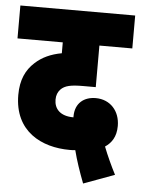

<svg xmlns="http://www.w3.org/2000/svg" viewBox="-51 -663 566 773"><g transform="rotate(5 232.0 -276.0)"><path d="M314 70 439 24C421 -11 403 -50 389 -86C414 -103 433 -128 433 -173C433 -233 394 -277 335 -277C288 -277 252 -250 252 -196V-192C198 -192 174 -220 174 -257C174 -275 180 -288 189 -298C206 -316 231 -321 281 -321H331V-489H464V-622H0V-489H183V-445C139 -437 104 -421 76 -395C43 -365 23 -324 23 -263C23 -115 135 -60 248 -60C255 -60 263 -60 271 -61C281 -21 296 23 314 70Z"/></g></svg>

Font: Noto Sans ExtraCondensed Black
Style: Italic
Weight: 900
Width: 2
Italic angle: -12°
Designer: Monotype Design Team
Foundry: Monotype Imaging Inc.
Version: Version 2.013